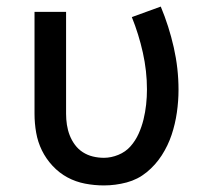

<svg xmlns="http://www.w3.org/2000/svg" viewBox="-20 -556 640 584"><path d="M296 8Q267 8 238.5 2.5Q210 -3 185 -16.5Q160 -30 140 -51.5Q120 -73 107.5 -98.5Q95 -124 90 -152.5Q85 -181 85 -210V-520H181V-210Q181 -193 183.5 -176.5Q186 -160 192 -144.5Q198 -129 208 -115.5Q218 -102 232 -93Q246 -84 262.5 -80Q279 -76 296 -76Q318 -76 340 -85Q362 -94 377 -111Q392 -128 401.5 -149Q411 -170 416.5 -192.5Q422 -215 424.5 -238Q427 -261 427 -284Q427 -340 414.5 -396Q402 -452 381 -504L469 -536Q494 -476 508.5 -412Q523 -348 523 -283Q523 -249 518 -214Q513 -179 502 -146Q491 -113 472 -83.5Q453 -54 426 -32Q399 -10 365 -1Q331 8 296 8Z"/></svg>

Font: Zed Mono Medium Extended
Style: Regular
Weight: 500
Width: 7
Monospace: yes
Designer: Belleve Invis
Foundry: Belleve Invis
Version: Version 1.0.0; ttfautohint (v1.8.4)